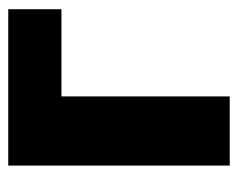

<svg xmlns="http://www.w3.org/2000/svg" viewBox="-75 -493 568 458"><g transform="rotate(-90 209.0 -264.0)"><path d="M416 -401.4H208V0H43V-528.3H416Z"/></g></svg>

Font: Roboto Black
Style: Regular
Weight: 900
Designer: Google
Version: Version 2.134; 2016